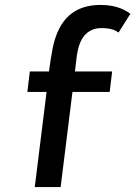

<svg xmlns="http://www.w3.org/2000/svg" viewBox="-20 -769 549 779"><path d="M509 -713C492 -726 456 -749 388 -749C281 -749 218 -691 194 -575C189 -548 184 -520 180 -489L179 -479H101L91 -396H169L121 -10H226L274 -396H425L435 -479H284L292 -545C301 -607 328 -655 392 -655C429 -655 447 -647 461 -637Z"/></svg>

Font: Bluebird
Style: LiObl
Weight: 300
Designer: Jasper
Foundry: Cannot Into Space Fonts
Version: Version 0.98